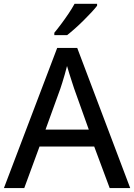

<svg xmlns="http://www.w3.org/2000/svg" viewBox="-20 -962 687 982"><path d="M541 0 461.9 -212.4H182.1L104 0H0L272.5 -716.8H375L646 0ZM434.1 -299.3 358.9 -509.8Q355.5 -520.5 348.4 -542Q341.3 -563.5 334.2 -586.4Q327.1 -609.4 322.8 -624.5Q317.9 -604.5 311.5 -582.3Q305.2 -560.1 299.1 -540.8Q293 -521.5 289.1 -509.8L212.9 -299.3ZM476.6 -942.4V-932.6Q465.8 -918.5 447.5 -898.7Q429.2 -878.9 407.2 -857.2Q385.3 -835.4 363.3 -815.9Q341.3 -796.4 323.2 -782.2H257.8V-794.4Q273.4 -813 292.7 -838.9Q312 -864.7 330.6 -892.3Q349.1 -919.9 361.3 -942.4Z"/></svg>

Font: Open Sans Medium
Style: Regular
Weight: 500
Designer: Monotype Design Team
Foundry: Monotype Imaging Inc.
Version: Version 3.000